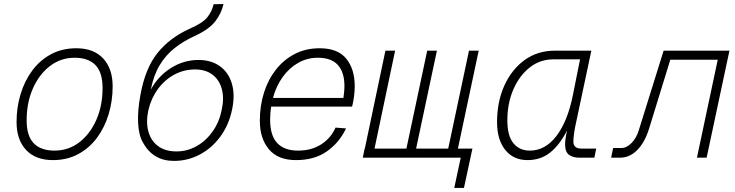

<svg xmlns="http://www.w3.org/2000/svg" viewBox="-20 -781 3640 951"><path d="M242 12Q156 12 109 -38.5Q62 -89 62 -177Q62 -249 82 -315Q102 -381 140 -432Q178 -483 233 -512.5Q288 -542 358 -542Q444 -542 491 -491.5Q538 -441 538 -353Q538 -281 518 -215Q498 -149 460 -98Q422 -47 367 -17.5Q312 12 242 12ZM250 -35Q319 -35 372.5 -76Q426 -117 457 -187Q488 -257 488 -345Q488 -423 452.5 -459Q417 -495 350 -495Q281 -495 227.5 -454Q174 -413 143 -343Q112 -273 112 -185Q112 -107 147.5 -71Q183 -35 250 -35Z M842 16Q738 16 688 -75Q667 -111 664 -172.5Q661 -234 676 -313Q700 -444 760.5 -519Q821 -594 918 -638Q983 -666 1006.5 -695Q1030 -724 1038 -760L1087 -761Q1077 -715 1046 -675Q1015 -635 943 -602Q888 -577 844.5 -542.5Q801 -508 771 -458.5Q741 -409 727 -337Q763 -404 826.5 -444Q890 -484 963 -484Q1027 -484 1070 -452.5Q1113 -421 1129 -365Q1145 -309 1129 -236Q1113 -161 1071 -104Q1029 -47 969.5 -15.5Q910 16 842 16ZM854 -31Q907 -31 953.5 -57Q1000 -83 1033 -129.5Q1066 -176 1078 -236Q1091 -295 1078.5 -340.5Q1066 -386 1032 -411.5Q998 -437 946 -437Q891 -437 843.5 -411.5Q796 -386 762.5 -340.5Q729 -295 715 -236Q702 -176 715 -129.5Q728 -83 763.5 -57Q799 -31 854 -31Z M1446 12Q1357 12 1312 -41.5Q1267 -95 1267 -183Q1267 -257 1287.5 -322Q1308 -387 1347 -436.5Q1386 -486 1440.5 -514Q1495 -542 1563 -542Q1653 -542 1695 -490.5Q1737 -439 1737 -354Q1737 -330 1733.5 -303Q1730 -276 1724 -253H1323Q1318 -222 1318 -189Q1318 -109 1353.5 -72Q1389 -35 1456 -35Q1523 -35 1571 -66Q1619 -97 1642 -149L1694 -145Q1661 -75 1599.5 -31.5Q1538 12 1446 12ZM1554 -495Q1502 -495 1457.5 -470Q1413 -445 1380.5 -400Q1348 -355 1332 -296H1681Q1683 -311 1684.5 -325.5Q1686 -340 1686 -356Q1686 -422 1654 -458.5Q1622 -495 1554 -495Z M1777 0 1786 -45H1787L1889 -530H1937L1835 -45H1993L2096 -530H2144L2041 -45H2200L2303 -530H2351L2248 -45H2320L2278 150H2230L2262 0Z M2593 12Q2523 12 2482.5 -38.5Q2442 -89 2442 -176Q2442 -278 2478.5 -358Q2515 -438 2579 -484Q2643 -530 2728 -530H2909L2831 -163Q2826 -140 2823 -117Q2820 -94 2820 -79Q2820 -45 2861 -45H2933L2924 0H2849Q2818 0 2798.5 -14Q2779 -28 2779 -67Q2779 -79 2781.5 -96.5Q2784 -114 2789 -135Q2752 -63 2705 -25.5Q2658 12 2593 12ZM2604 -35Q2681 -35 2736.5 -108Q2792 -181 2818 -312L2853 -487H2720Q2655 -487 2604 -447Q2553 -407 2523 -338.5Q2493 -270 2493 -185Q2493 -108 2523 -71.5Q2553 -35 2604 -35Z M3007 0 3017 -48H3058Q3084 -48 3108.5 -73Q3133 -98 3145 -139L3267 -530H3593L3480 0H3432L3535 -485H3300L3195 -144Q3174 -76 3136.5 -38Q3099 0 3051 0Z"/></svg>

Font: Geist Mono ExtraLight
Style: Italic
Weight: 200
Italic angle: -12°
Monospace: yes
Designer: Basement.studio, Andrés Briganti, Mateo Zaragoza
Foundry: Basement.studio, Vercel, Andrés Briganti, Guido Ferreyra, Mateo Zaragoza
Version: Version 1.500; ttfautohint (v1.8.4.7-5d5b)